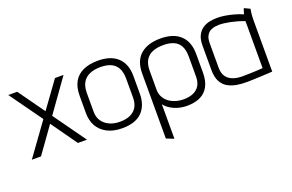

<svg xmlns="http://www.w3.org/2000/svg" viewBox="-91 -848 2122 1394"><g transform="rotate(-20 970.0 -150.5)"><path d="M246 -297 101 -500H32L212 -249L32 0H103L246 -200L388 0H458L280 -249L459 -500H393Z M933 -183V-319Q933 -412 880 -462Q827 -512 727 -512Q661 -512 613.5 -490.5Q566 -469 541.5 -426Q517 -383 517 -318V-183Q517 -127 540.5 -84Q564 -41 612 -15.5Q660 10 729 10Q832 10 882.5 -41.5Q933 -93 933 -183ZM877 -319V-173Q877 -130 860 -100.5Q843 -71 810 -55.5Q777 -40 729 -40Q684 -40 649 -56Q614 -72 593.5 -101.5Q573 -131 573 -173V-318Q573 -368 591.5 -399.5Q610 -431 645 -446.5Q680 -462 729 -462Q779 -462 811.5 -446.5Q844 -431 860.5 -399.5Q877 -368 877 -319Z M1416 -169V-314Q1416 -407 1363 -457.5Q1310 -508 1210 -508Q1110 -508 1054.5 -459.5Q999 -411 999 -314V188L1057 211V-56Q1067 -41 1084.5 -27.5Q1102 -14 1124.5 -3.5Q1147 7 1173 12.5Q1199 18 1225 18Q1288 18 1330.5 -3Q1373 -24 1394.5 -66Q1416 -108 1416 -169ZM1359 -314V-161Q1359 -118 1342.5 -90.5Q1326 -63 1294.5 -49Q1263 -35 1220 -35Q1188 -35 1159 -43.5Q1130 -52 1107 -69Q1084 -86 1070.5 -111Q1057 -136 1057 -168V-314Q1057 -364 1075.5 -395.5Q1094 -427 1129 -441.5Q1164 -456 1213 -456Q1260 -456 1293 -441.5Q1326 -427 1342.5 -395.5Q1359 -364 1359 -314Z M1899 -487 1855 -508Q1849 -495 1845 -480Q1841 -465 1841 -465Q1811 -478 1777.5 -487.5Q1744 -497 1710.5 -502.5Q1677 -508 1647 -508Q1615 -508 1585 -501Q1555 -494 1531.5 -477Q1508 -460 1494 -430.5Q1480 -401 1480 -355V-167Q1480 -111 1498.5 -76.5Q1517 -42 1549 -24.5Q1581 -7 1620 -1Q1659 5 1699 4Q1714 4 1738 3Q1762 2 1788.5 1Q1815 0 1838.5 -1.5Q1862 -3 1877 -3.5Q1892 -4 1891 -4V-400Q1891 -437 1895 -462Q1899 -487 1899 -487ZM1535 -163V-352Q1535 -390 1547 -411Q1559 -432 1576.5 -441.5Q1594 -451 1612.5 -453.5Q1631 -456 1644 -456Q1661 -456 1682.5 -453.5Q1704 -451 1728 -446Q1752 -441 1779 -433.5Q1806 -426 1834 -415V-52Q1834 -52 1821 -51Q1808 -50 1785.5 -49Q1763 -48 1735 -47Q1707 -46 1677 -46Q1632 -46 1600 -59Q1568 -72 1551.5 -98Q1535 -124 1535 -163Z"/></g></svg>

Font: AdventPro_ExpandedRegular
Style: ExpandedRegular
Weight: 400
Width: 7
Designer: VivaRado, Andreas Kalpakidis
Foundry: VivaRado, Andreas Kalpakidis
Version: Version 3.000